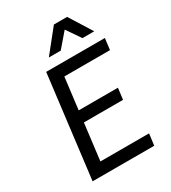

<svg xmlns="http://www.w3.org/2000/svg" viewBox="-226 -1069 1052 1183"><g transform="rotate(-30 300.0 -478.0)"><path d="M75.5 0 165 -727H582.5L572.5 -646.5H207L252.5 -685L216.5 -394.5L179.5 -421.5H499L489 -341H184L214 -370.5L172.5 -34L138 -82H524.5L514 0ZM223.5 -795.5 352 -956H446L546.5 -795.5H462.5L394 -895.5L308 -795.5Z"/></g></svg>

Font: Spline Sans Mono
Style: Italic
Weight: 400
Italic angle: -4°
Monospace: yes
Designer: Eben Sorkin, Mirko Velimirovic
Foundry: Sorkin Type
Version: Version 1.004